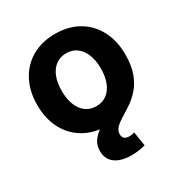

<svg xmlns="http://www.w3.org/2000/svg" viewBox="-174 -665 943 998"><g transform="rotate(-30 297.5 -166.0)"><path d="M297.4 11.2Q217.8 11.2 158.2 -23.2Q98.6 -57.6 65.9 -119.4Q33.2 -181.2 33.2 -263.2Q33.2 -345.7 65.9 -407.7Q98.6 -469.7 158.2 -504.2Q217.8 -538.6 297.4 -538.6Q377.9 -538.6 437 -504.2Q496.1 -469.7 528.8 -407.7Q561.5 -345.7 561.5 -263.2Q561.5 -181.2 528.8 -119.4Q496.1 -57.6 437 -23.2Q377.9 11.2 297.4 11.2ZM297.4 -105Q334.5 -105 360.6 -124.8Q386.7 -144.5 400.9 -180.2Q415 -215.8 415 -263.7Q415 -311.5 400.9 -347.2Q386.7 -382.8 360.6 -402.6Q334.5 -422.4 297.4 -422.4Q260.7 -422.4 234.4 -402.6Q208 -382.8 194.1 -347.4Q180.2 -312 180.2 -263.7Q180.2 -215.8 194.1 -180.2Q208 -144.5 234.4 -124.8Q260.7 -105 297.4 -105ZM329.1 207.5Q266.6 207.5 231.2 181.4Q195.8 155.3 195.8 106.9Q195.8 72.3 212.4 48.1Q229 23.9 256.8 5.1Q284.7 -13.7 317.9 -30.8Q351.1 -47.9 384.3 -67.4Q417.5 -86.9 445.3 -112.8Q473.1 -138.7 490 -175.3Q506.8 -211.9 506.8 -263.2H561.5Q561.5 -196.8 544.7 -151.6Q527.8 -106.4 501.5 -76.2Q475.1 -45.9 445.1 -25.6Q415 -5.4 388.7 10.5Q362.3 26.4 345.5 43Q328.6 59.6 328.6 82.5Q328.6 98.6 338.1 107.4Q347.7 116.2 368.7 116.2Q376.5 116.2 383.8 114.7Q391.1 113.3 398.4 110.8L412.1 196.3Q396 200.7 373.5 204.1Q351.1 207.5 329.1 207.5Z"/></g></svg>

Font: Inter 24pt
Style: Bold
Weight: 700
Designer: Rasmus Andersson
Foundry: rsms
Version: Version 4.001;git-66647c0bb